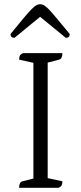

<svg xmlns="http://www.w3.org/2000/svg" viewBox="-20 -894 384 914"><path d="M71 0Q71 -27 87 -31L139 -44V-595L71 -610Q71 -622 74.5 -629Q78 -636 90 -641H277Q277 -614 261 -610L207 -596V-46L277 -31Q277 -19 273.5 -12Q270 -5 259 0ZM171 -874Q180 -874 188.5 -869.5Q197 -865 211 -851Q225 -837 248.5 -808.5Q272 -780 312 -732Q312 -714 293 -714L171 -814L49 -714Q30 -714 30 -732Q69 -780 93 -808.5Q117 -837 131 -851Q145 -865 154 -869.5Q163 -874 171 -874Z"/></svg>

Font: Petrona Light
Style: Regular
Weight: 300
Designer: Ringo R. Seeber
Foundry: Ringo R. Seeber
Version: Version 2.001; ttfautohint (v1.8.3)